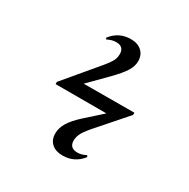

<svg xmlns="http://www.w3.org/2000/svg" viewBox="-147 -710 893 907"><g transform="rotate(30 300.0 -256.0)"><path d="M308 63Q271 63 249 43.5Q227 24 227 -11Q227 -40 244.5 -69.5Q262 -99 303 -136L389 -213H112V-225L242 -380Q268 -410 281.5 -428.5Q295 -447 299.5 -460Q304 -473 304 -487Q304 -528 261 -528Q238 -528 214 -515L209 -522Q249 -575 315 -575Q352 -575 374 -555Q396 -535 396 -501Q396 -474 379 -446.5Q362 -419 320 -376L226 -281L502 -282V-270L381 -132Q344 -91 331.5 -69Q319 -47 319 -25Q319 16 363 16Q385 16 409 3L414 11Q374 63 308 63Z"/></g></svg>

Font: Literata 72pt Medium
Style: Regular
Weight: 500
Designer: Latin by Veronika Burian and Jose Scaglione. Greek by Irene Vlachou. Cyrillic by Vera Evstafieva.
Foundry: TypeTogether
Version: Version 3.002